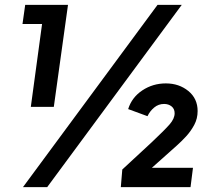

<svg xmlns="http://www.w3.org/2000/svg" viewBox="-20 -765 868 785"><path d="M106 -328 152 -667H72L83 -745H258L200 -328ZM74 0 624 -745H723L173 0ZM474 0 480 -72 601 -184Q653 -233 673.5 -256.5Q694 -280 694 -302Q694 -320 681.5 -330Q669 -340 651 -340Q628 -340 610.5 -325.5Q593 -311 583 -290L504 -319Q519 -367 562 -395.5Q605 -424 658 -424Q712 -424 750 -393Q788 -362 788 -311Q788 -280 774 -254Q760 -228 740.5 -207Q721 -186 703 -170L601 -79H769L759 0Z"/></svg>

Font: Plus Jakarta Sans
Style: Bold Italic
Weight: 700
Italic angle: -8°
Designer: Gumpita Rahayu
Foundry: Tokotype
Version: Version 2.071; ttfautohint (v1.8.4.7-5d5b);gftools[0.9.29]